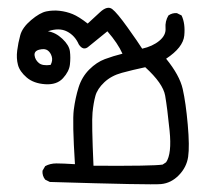

<svg xmlns="http://www.w3.org/2000/svg" viewBox="-20 -300 540 497"><path d="M109 171 97 165Q89 155 90 142L97 130Q110 123 126 123Q142 123 174 125Q167 15 171 -16Q175 -47 183.5 -74Q192 -101 211 -120Q230 -139 251.5 -147Q273 -155 297 -161Q285 -188 258 -219L210 -180Q196 -167 184 -185Q174 -208 153.5 -218.5Q133 -229 104 -219Q124 -216 141.5 -199.5Q159 -183 161 -167Q163 -151 161 -133Q159 -115 143 -97.5Q127 -80 97 -82Q67 -84 49 -99.5Q31 -115 26.5 -132Q22 -149 24.5 -169Q27 -189 32.5 -209Q38 -229 60.5 -248Q83 -267 100 -270.5Q117 -274 134.5 -272Q152 -270 168 -263.5Q184 -257 207 -239Q220 -251 239 -268.5Q258 -286 270.5 -276.5Q283 -267 310.5 -228.5Q338 -190 348 -174Q375 -180 392.5 -194.5Q410 -209 408.5 -227Q407 -245 416 -260Q426 -267 438 -266L450 -260Q460 -239 457 -208Q454 -177 410 -148Q445 -105 453 -69.5Q461 -34 466 22.5Q471 79 467 106Q463 133 443 153.5Q423 174 397 176.5Q371 179 109 171ZM401 126 410 120Q425 98 419 38.5Q413 -21 407.5 -52.5Q402 -84 356 -126Q323 -119 295.5 -111.5Q268 -104 250 -87Q232 -70 227 -52Q222 -34 219.5 -8.5Q217 17 222 129Q377 130 401 126ZM111 -132Q117 -143 114 -153.5Q111 -164 103.5 -169.5Q96 -175 82 -171.5Q68 -168 69.5 -156.5Q71 -145 80.5 -137Q90 -129 111 -132Z"/></svg>

Font: NaniFont Regular
Style: Regular
Weight: 400
Designer: Nanigashitei
Version: Version 1.036